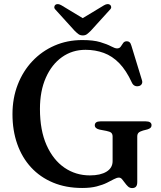

<svg xmlns="http://www.w3.org/2000/svg" viewBox="-20 -916 802 954"><path d="M662 -12Q662 4 655.8 11.2Q649.5 18.5 636.5 18.5Q624.5 18.5 616 10.5Q607.5 2.5 600.2 -7.8Q593 -18 586.2 -25.8Q579.5 -33.5 571 -33.5Q560.5 -33.5 546.2 -25.8Q532 -18 511.2 -7.8Q490.5 2.5 460.5 10.2Q430.5 18 388.5 18Q307.5 18 243.5 -8.8Q179.5 -35.5 134.5 -84.2Q89.5 -133 65.8 -200.2Q42 -267.5 42 -348.5Q42 -428 68 -495.2Q94 -562.5 141 -612.2Q188 -662 251.2 -689.5Q314.5 -717 389 -717Q443.5 -717 477.8 -706.8Q512 -696.5 531.5 -686Q551 -675.5 561.5 -675.5Q574 -675.5 580 -684.5Q586 -693.5 592 -702.2Q598 -711 610.5 -711Q618.5 -711 624 -706Q629.5 -701 633 -688.5L685.5 -517Q689 -506 683.8 -497.8Q678.5 -489.5 668 -488Q657.5 -486 649 -490.2Q640.5 -494.5 635.5 -505Q607.5 -566 572.8 -601.8Q538 -637.5 495.8 -653Q453.5 -668.5 405 -668.5Q339 -668.5 288 -632.2Q237 -596 207.8 -530Q178.5 -464 178.5 -374.5Q178.5 -269 211.2 -195.2Q244 -121.5 300 -83Q356 -44.5 426.5 -44.5Q453 -44.5 473.8 -49.2Q494.5 -54 509.2 -63Q524 -72 531.8 -85.2Q539.5 -98.5 539.5 -115V-237.5Q539.5 -249.5 533.2 -255.8Q527 -262 509 -265.5L475 -272Q463.5 -274.5 457.2 -280Q451 -285.5 451 -293.5Q451 -303 458 -308Q465 -313 479 -313H704.5Q719 -313 726 -308Q733 -303 733 -294Q733 -286 728.2 -281.2Q723.5 -276.5 712.5 -273L691 -267.5Q675.5 -263 668.8 -256.8Q662 -250.5 662 -237.5ZM415.5 -811 285.5 -889.5Q266.5 -900.5 255 -892Q250.5 -888 249.8 -881Q249 -874 257 -866.5L350.5 -763.5Q361 -753 369.8 -746.5Q378.5 -740 391.5 -740Q404 -740 412.5 -746.5Q421 -753 431.5 -763.5L525 -866.5Q533 -874 532.5 -881Q532 -888 527 -892Q515.5 -900.5 496.5 -889.5L366.5 -811Z"/></svg>

Font: Fraunces Medium
Style: Regular
Weight: 500
Version: Version 1.000;[b76b70a41]